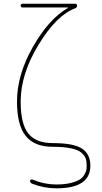

<svg xmlns="http://www.w3.org/2000/svg" viewBox="-20 -770 540 1020"><path d="M338.9 -726.6Q340.8 -726.6 340.8 -728.5Q340.8 -729.5 339.8 -730.5H99.6Q89.8 -730.5 89.8 -740.2Q89.8 -750 99.6 -750H379.9Q389.6 -750 389.6 -740.2Q389.6 -731.4 380.9 -726.6Q281.2 -690.4 185.5 -533.7Q89.8 -377 89.8 -230.5Q89.8 -110.4 130.9 -60.1Q171.9 -9.8 259.8 -9.8Q370.1 -9.8 415 19Q460 47.9 460 110.4Q460 230.5 280.3 230.5Q213.9 230.5 151.4 206.1Q140.6 202.1 139.6 191.4Q139.6 187.5 143.6 185.1Q147.5 182.6 151.4 183.6Q215.8 210 280.3 210Q325.2 210 357.4 201.7Q389.6 193.4 405.3 182.6Q420.9 171.9 429.7 155.3Q438.5 138.7 439.5 130.4Q440.4 122.1 440.4 110.4Q440.4 86.9 435.1 71.8Q429.7 56.6 413.1 41.5Q396.5 26.4 357.9 18.1Q319.3 9.8 259.8 9.8Q162.1 9.8 116.2 -48.3Q70.3 -106.4 70.3 -230.5Q70.3 -372.1 154.3 -520Q238.3 -668 338.9 -726.6Z"/></svg>

Font: Rounded Mgen+ 1mn thin
Style: Regular
Weight: 100
Designer: [Source Han Sans]
Ryoko NISHIZUKA  (kana & ideographs); Paul D. Hunt (Latin, Greek & Cyrillic); Wenlong ZHANG  (bopomofo
Version: Version 1.059.20150602